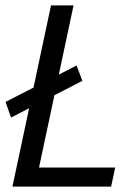

<svg xmlns="http://www.w3.org/2000/svg" viewBox="-23 -687 479 707"><path d="M105.8 0H22.8L164.8 -667H247.8ZM22.8 0 37.8 -70H401.2L386.2 0ZM259 -445.8 280.3 -389.3 17.7 -254.2 -2.7 -311.7Z"/></svg>

Font: Epunda Slab Light
Style: Italic
Weight: 300
Italic angle: -12°
Designer: Simon Atzbach
Foundry: typofactur
Version: Version 1.102